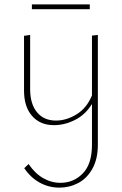

<svg xmlns="http://www.w3.org/2000/svg" viewBox="-20 -570 558 879"><path d="M391 -528H126V-550H391ZM428 -410V92Q428 158 403 202.5Q378 247 338 268Q298 289 252 289Q204 289 162.5 266.5Q121 244 91 200L111 181Q140 224 177.5 245.5Q215 267 257 267Q317 267 359 224Q401 181 401 93V-94Q371 -45 323.5 -21Q276 3 227 3Q164 3 127 -39Q90 -81 90 -155V-406L118 -410V-162Q118 -94 149.5 -56Q181 -18 236 -18Q284 -18 330.5 -46.5Q377 -75 401 -133V-407Z"/></svg>

Font: Ysabeau Infant Extralight
Style: Regular
Weight: 200
Designer: Christian Thalmann (Catharsis Fonts)
Version: Version 0.003